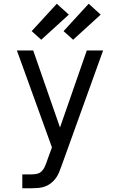

<svg xmlns="http://www.w3.org/2000/svg" viewBox="-20 -789 640 1024"><path d="M99 215V141H148Q163 141 177 138Q191 135 201.5 125Q212 115 218 102Q224 89 229 75Q229 74 229 74Q229 74 229 74L257 -3L158 -277L70 -520H157L300 -109L443 -520H530L307 99Q301 116 294 132.5Q287 149 276 163.5Q265 178 250.5 189Q236 200 219 206Q202 212 184 213.5Q166 215 148 215ZM370 -577 319 -623 453 -769 517 -711ZM200 -577 149 -623 283 -769 347 -711Z"/></svg>

Font: Zed Mono Extended
Style: Regular
Weight: 400
Width: 7
Monospace: yes
Designer: Belleve Invis
Foundry: Belleve Invis
Version: Version 1.0.0; ttfautohint (v1.8.4)